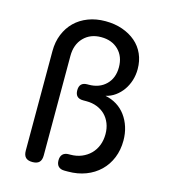

<svg xmlns="http://www.w3.org/2000/svg" viewBox="-111 -829 823 929"><g transform="rotate(15 300.0 -365.0)"><path d="M182 -35Q182 -12 171 -1Q160 10 137 10Q114 10 103 -1Q92 -12 92 -35V-534Q92 -580 107.5 -618Q123 -656 150.5 -683Q178 -710 217 -725Q256 -740 303 -740Q350 -740 388.5 -726.5Q427 -713 455 -689Q483 -665 498 -631Q513 -597 513 -556Q513 -526 504.5 -499Q496 -472 480.5 -450Q465 -428 443.5 -412.5Q422 -397 396 -391Q427 -385 453 -369Q479 -353 497.5 -328Q516 -303 526 -271.5Q536 -240 536 -204Q536 -157 520 -117.5Q504 -78 474.5 -49.5Q445 -21 404.5 -5.5Q364 10 315 10H298Q278 10 267.5 -0.5Q257 -11 257 -31Q257 -51 267.5 -61.5Q278 -72 298 -72H305Q336 -72 361.5 -82.5Q387 -93 405.5 -111.5Q424 -130 434 -155.5Q444 -181 444 -212Q444 -241 434.5 -265Q425 -289 408 -306Q391 -323 367 -332.5Q343 -342 314 -342H297Q277 -342 267 -352Q257 -362 257 -382Q257 -402 267 -412Q277 -422 297 -422H303Q357 -422 390 -454.5Q423 -487 423 -541Q423 -595 390 -627.5Q357 -660 303 -660Q249 -660 215.5 -625.5Q182 -591 182 -534Z"/></g></svg>

Font: Maple Mono NF
Style: Regular
Weight: 400
Monospace: yes
Designer: subframe7536
Version: Version 7.000